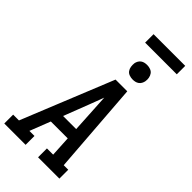

<svg xmlns="http://www.w3.org/2000/svg" viewBox="-348 -1208 1286 1286"><g transform="rotate(45 295.5 -565.0)"><path d="M-9 0V-84H46L310 -735H421L470 -84H513V0H311V-84H370L362 -230H202L145 -84H193V0ZM234 -314H358L348 -490Q346 -516 345 -542.5Q344 -569 342 -596Q332 -569 322 -542.5Q312 -516 302 -490ZM391 -816Q374 -816 358.5 -821.5Q343 -827 334 -839.5Q325 -852 322.5 -868.5Q320 -885 322 -902Q324 -913 330 -924Q336 -935 346 -942Q356 -949 367.5 -951.5Q379 -954 391 -954Q407 -954 422.5 -948.5Q438 -943 447 -930.5Q456 -918 459 -901.5Q462 -885 459 -868Q457 -857 451 -846Q445 -835 435 -828Q425 -821 413.5 -818.5Q402 -816 391 -816ZM575 -1050H275V-1130H575Z"/></g></svg>

Font: Iosevka Etoile Medium Oblique
Style: Regular
Weight: 500
Italic angle: -9°
Designer: Belleve Invis
Foundry: Belleve Invis
Version: Version 15.5.2; ttfautohint (v1.8.4)